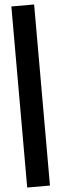

<svg xmlns="http://www.w3.org/2000/svg" viewBox="-66 -939 348 1088"><g transform="rotate(-5 108.0 -395.0)"><path d="M43 -910H172.5V120H43Z"/></g></svg>

Font: Big Shoulders Stencil Display ExtraBold
Style: Regular
Weight: 800
Designer: Patric King
Foundry: XO Type Co
Version: Version 1.000